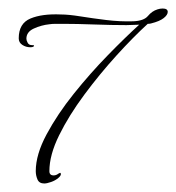

<svg xmlns="http://www.w3.org/2000/svg" viewBox="-20 -384 414 451"><path d="M84 47Q72 47 68 37.5Q64 28 64 18Q64 -21 89.5 -68.5Q115 -116 153.5 -164Q192 -212 233.5 -254.5Q275 -297 307 -326Q300 -326 292.5 -325.5Q285 -325 277 -325Q243 -325 201 -326.5Q159 -328 129 -328Q119 -328 110.5 -328Q102 -328 96 -327Q77 -325 59.5 -317Q42 -309 42 -293Q42 -289 45 -283.5Q48 -278 55 -278Q60 -278 60 -277Q60 -273 51 -273Q41 -273 32.5 -278.5Q24 -284 24 -294Q24 -329 51.5 -340.5Q79 -352 123 -350Q141 -350 169 -345.5Q197 -341 229.5 -337Q262 -333 293 -334Q318 -335 327.5 -346.5Q337 -358 350 -362Q353 -363 356 -363.5Q359 -364 362 -364Q374 -364 374 -356Q374 -349 364.5 -341.5Q355 -334 335 -329Q332 -328 327 -328Q293 -297 253.5 -253.5Q214 -210 178 -161.5Q142 -113 119 -66.5Q96 -20 96 18Q96 28 106 28Q112 28 117 24Q121 22 121 22Q123 22 123 25Q123 29 117 34Q110 40 100 43.5Q90 47 84 47Z"/></svg>

Font: Fuggles
Style: Regular
Weight: 400
Designer: Rob Leuschke
Foundry: Robert E. Leuschke
Version: Version 1.100; ttfautohint (v1.8.3)